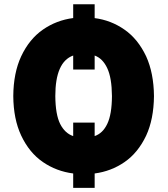

<svg xmlns="http://www.w3.org/2000/svg" viewBox="-20 -820 799 915"><path d="M431.1 75.3H328.8V6.7Q248.9 -3.6 184.7 -47.6Q119.7 -92 81 -174Q62.5 -213.4 53.1 -260.3Q43.7 -307.2 43.3 -362.2Q43.7 -417.6 53.1 -464.8Q62.5 -512.1 81 -551.8Q119.7 -633.9 184.7 -679Q249.3 -723.7 328.8 -734V-799.7H431.1V-733.7Q509.2 -723.7 573.5 -678.6Q637.4 -634.2 676.5 -551.5Q712.7 -471.9 713.8 -362.2Q712.7 -251.8 676.5 -173.7Q637.8 -92 573.5 -47.6Q509.6 -3.6 431.1 6.7ZM431.1 -171.5Q469.8 -184.7 491.1 -229.4Q513.1 -274.9 513.5 -362.2Q512.8 -449.2 491.1 -495Q469.8 -541.2 431.1 -555.4V-488.6H328.8V-555.4Q243.6 -524.9 243.6 -362.2Q244.3 -274.1 266.7 -229.4Q289.4 -184.7 328.8 -171.5V-235.8H431.1Z"/></svg>

Font: Linik Sans Black
Style: Regular
Weight: 900
Designer: Fonts by Rasmus Andersson / Changes by Cristiano Sobral with parts from Marc Monis
Foundry: rsms
Version: Version 3.020; ttfautohint (v1.6)